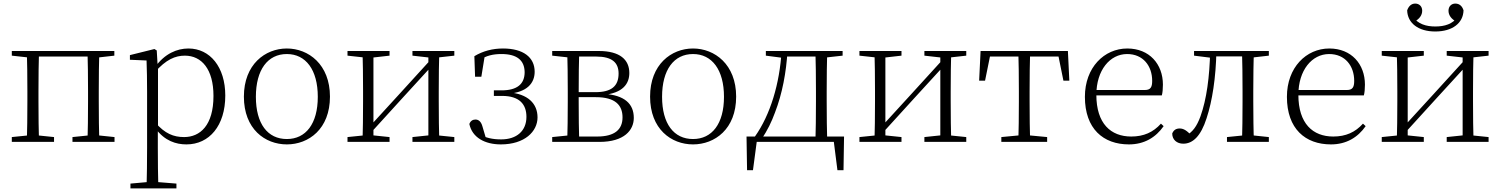

<svg xmlns="http://www.w3.org/2000/svg" viewBox="-20 -793 8386 1073"><path d="M130 0H198C196 -48 195 -158 195 -226V-283C195 -349 196 -460 198 -508H130C132 -460 133 -349 133 -283V-226C133 -158 132 -48 130 0ZM469 0H535C533 -48 532 -158 532 -226V-283C532 -349 533 -460 535 -508H469C471 -460 472 -349 472 -283V-226C472 -158 471 -48 469 0ZM46 0H282V-27L175 -38H155L46 -27ZM385 0H620V-27L514 -38H493L385 -27ZM46 -482 155 -470H163V-508H46ZM502 -470H514L619 -482V-508H502ZM163 -477H502V-508H163Z M709 260H966V233L842 223H821L709 233ZM799 260H865C863 199 862 101 862 32V-71L863 -80V-420L861 -425L856 -511L843 -519L706 -485V-459L799 -455C801 -405 802 -347 802 -278V32C802 102 801 199 799 260ZM1022 14C1150 14 1239 -91 1239 -259C1239 -418 1154 -522 1033 -522C969 -522 901 -493 848 -420H836L845 -389C908 -461 960 -482 1013 -482C1107 -482 1173 -406 1173 -257C1173 -92 1098 -27 1009 -27C950 -27 902 -46 848 -108L836 -75H849C901 -5 964 14 1022 14Z M1583 14C1705 14 1824 -72 1824 -253C1824 -433 1704 -522 1583 -522C1462 -522 1343 -433 1343 -253C1343 -72 1461 14 1583 14ZM1583 -16C1476 -16 1410 -101 1410 -252C1410 -403 1476 -491 1583 -491C1689 -491 1756 -403 1756 -252C1756 -101 1689 -16 1583 -16Z M1922 0H2157V-27L2051 -38H2030L1922 -27ZM2285 0H2519V-27L2411 -38H2390L2285 -27ZM2006 0H2067V-508H2006C2008 -460 2009 -349 2009 -283V-226C2009 -158 2008 -48 2006 0ZM2047 -45 2230 -246 2414 -447H2420L2392 -465L2207 -262L2023 -61H2017ZM2374 0H2435C2433 -48 2432 -158 2432 -226V-283C2432 -349 2433 -460 2435 -508H2374ZM1922 -482 2031 -470H2052L2157 -482V-508H1922ZM2285 -482 2391 -470H2412L2519 -482V-508H2285Z M2779 14C2912 14 2984 -58 2984 -137C2984 -214 2930 -269 2821 -277L2819 -269C2926 -277 2968 -329 2968 -392C2968 -473 2904 -522 2791 -522C2733 -522 2679 -508 2631 -479L2635 -364H2670L2690 -487L2658 -456C2698 -483 2737 -491 2783 -491C2869 -491 2911 -456 2912 -390C2912 -324 2871 -288 2783 -288H2740V-257H2786C2883 -257 2922 -210 2922 -140C2922 -61 2867 -14 2781 -14C2733 -14 2695 -22 2654 -45L2699 -9L2676 -87C2669 -112 2656 -125 2637 -125C2622 -125 2609 -117 2603 -100C2619 -24 2690 14 2779 14Z M3066 0H3330C3469 0 3522 -66 3522 -134C3522 -212 3472 -262 3351 -269L3348 -262C3462 -272 3497 -326 3497 -385C3497 -459 3445 -508 3326 -508H3066V-482L3175 -470L3183 -477H3311C3401 -477 3437 -443 3437 -382C3437 -311 3396 -278 3308 -278H3183V-250H3310C3420 -250 3459 -204 3459 -137C3459 -69 3415 -30 3317 -30H3183L3175 -38L3066 -27ZM3150 0H3217C3215 -48 3214 -158 3214 -226V-267C3214 -349 3215 -460 3217 -508H3150C3152 -460 3153 -349 3153 -283V-226C3153 -158 3152 -48 3150 0Z M3853 14C3975 14 4094 -72 4094 -253C4094 -433 3974 -522 3853 -522C3732 -522 3613 -433 3613 -253C3613 -72 3731 14 3853 14ZM3853 -16C3746 -16 3680 -101 3680 -252C3680 -403 3746 -491 3853 -491C3959 -491 4026 -403 4026 -252C4026 -101 3959 -16 3853 -16Z M4664 0 4637 -23 4660 158H4694L4697 -30H4152L4155 158H4188L4212 -23L4186 0ZM4537 0H4603C4601 -48 4600 -158 4600 -226V-283C4600 -349 4601 -460 4603 -508H4537C4539 -460 4540 -349 4540 -283V-226C4540 -158 4539 -48 4537 0ZM4260 -482 4352 -470H4362V-508H4260ZM4570 -470H4581L4689 -482V-508H4570ZM4199 -30 4237 -6V-18C4268 -62 4292 -112 4311 -164C4352 -270 4374 -389 4381 -508H4348C4337 -326 4286 -153 4199 -30ZM4362 -477H4572V-508H4362Z M4783 0H5018V-27L4912 -38H4891L4783 -27ZM5146 0H5380V-27L5272 -38H5251L5146 -27ZM4867 0H4928V-508H4867C4869 -460 4870 -349 4870 -283V-226C4870 -158 4869 -48 4867 0ZM4908 -45 5091 -246 5275 -447H5281L5253 -465L5068 -262L4884 -61H4878ZM5235 0H5296C5294 -48 5293 -158 5293 -226V-283C5293 -349 5294 -460 5296 -508H5235ZM4783 -482 4892 -470H4913L5018 -482V-508H4783ZM5146 -482 5252 -470H5273L5380 -482V-508H5146Z M5452 -342H5485L5518 -505L5485 -477H5923L5890 -505L5923 -342H5956L5948 -508H5460ZM5576 0H5832V-27L5716 -38H5692L5576 -27ZM5671 0H5737C5735 -48 5734 -158 5734 -226V-283C5734 -349 5735 -460 5737 -508H5671C5673 -460 5674 -349 5674 -283V-226C5674 -158 5673 -48 5671 0Z M6289 14C6375 14 6439 -25 6483 -88L6468 -102C6425 -54 6372 -30 6302 -30C6188 -30 6107 -102 6107 -263C6107 -401 6183 -491 6279 -491C6368 -491 6419 -425 6419 -341C6419 -306 6410 -290 6378 -290H6073V-260H6473C6477 -275 6479 -296 6479 -320C6479 -435 6403 -522 6280 -522C6151 -522 6043 -416 6043 -252C6043 -73 6146 14 6289 14Z M6593 10C6646 10 6691 -32 6723 -132C6755 -229 6775 -359 6778 -508H6743C6740 -363 6723 -238 6689 -143C6668 -86 6646 -57 6609 -35V-26H6639V-35C6615 -61 6596 -75 6573 -75C6552 -75 6539 -66 6531 -47C6531 -12 6557 10 6593 10ZM6653 -482 6749 -470H6756V-508H6653ZM6758 -478H6950V-508H6758ZM6837 0H7071V-27L6966 -38H6946L6837 -27ZM6921 0H6988C6985 -48 6984 -158 6984 -226V-283C6984 -349 6985 -460 6988 -508H6921C6923 -460 6924 -349 6924 -283V-226C6924 -158 6923 -48 6921 0ZM6954 -470H6966L7071 -482V-508H6954Z M7418 14C7504 14 7568 -25 7612 -88L7597 -102C7554 -54 7501 -30 7431 -30C7317 -30 7236 -102 7236 -263C7236 -401 7312 -491 7408 -491C7497 -491 7548 -425 7548 -341C7548 -306 7539 -290 7507 -290H7202V-260H7602C7606 -275 7608 -296 7608 -320C7608 -435 7532 -522 7409 -522C7280 -522 7172 -416 7172 -252C7172 -73 7275 14 7418 14Z M8001 -617C8097 -617 8157 -664 8159 -735C8152 -758 8137 -773 8113 -773C8092 -773 8075 -758 8075 -733C8075 -708 8091 -686 8119 -672L8128 -701C8099 -658 8053 -645 8001 -645C7951 -645 7904 -658 7875 -701L7884 -672C7912 -686 7928 -708 7928 -733C7928 -758 7911 -773 7889 -773C7867 -773 7852 -758 7844 -735C7846 -664 7906 -617 8001 -617ZM7702 0H7937V-27L7831 -38H7810L7702 -27ZM8065 0H8299V-27L8191 -38H8170L8065 -27ZM7786 0H7847V-508H7786C7788 -460 7789 -349 7789 -283V-226C7789 -158 7788 -48 7786 0ZM7827 -45 8010 -246 8194 -447H8200L8172 -465L7987 -262L7803 -61H7797ZM8154 0H8215C8213 -48 8212 -158 8212 -226V-283C8212 -349 8213 -460 8215 -508H8154ZM7702 -482 7811 -470H7832L7937 -482V-508H7702ZM8065 -482 8171 -470H8192L8299 -482V-508H8065Z"/></svg>

Font: Source Han Serif TW VF
Style: Regular
Weight: 250
Designer: Ryoko NISHIZUKA 西塚涼子 (kana & ideographs); Frank Grießhammer (Latin, Greek & Cyrillic); Wenlong ZHANG 张文龙 (bopomofo); San
Foundry: Adobe
Version: Version 2.002;hotconv 1.1.0;makeotfexe 2.6.0